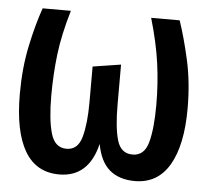

<svg xmlns="http://www.w3.org/2000/svg" viewBox="-45 -589 704 650"><g transform="rotate(5 307.5 -264.5)"><path d="M540 -541.5Q559.5 -484.1 576.2 -409.2Q592.8 -334.4 592.8 -246.2Q592.8 -122.1 553.1 -54.1Q513.3 13.8 435.9 13.8Q382.6 13.8 350 -13.8Q317.4 -41.5 306.7 -101Q279 13.8 179 13.8Q100.5 13.8 61.5 -52.6Q22.6 -119 22.6 -246.2Q22.6 -334.4 38.5 -409.7Q54.4 -485.1 74.4 -541.5H170.3Q145.6 -458.5 137.4 -390.3Q129.2 -322.1 129.2 -249.2Q129.2 -168.2 142.8 -121.5Q156.4 -74.9 195.9 -74.9Q234.9 -74.9 247.4 -120.3Q260 -165.6 260 -237.9V-360L355.4 -374.9V-239.5Q355.4 -160 368.2 -117.4Q381 -74.9 420.5 -74.9Q460.5 -74.9 473.3 -121.5Q486.2 -168.2 486.2 -249.2Q486.2 -322.1 476.7 -390.5Q467.2 -459 443.1 -541.5Z"/></g></svg>

Font: Fira Code Medium
Style: Regular
Weight: 500
Designer: Carrois Corporate, Edenspiekermann AG, Nikita Prokopov
Foundry: Carrois Corporate, Edenspiekermann AG, Nikita Prokopov
Version: Version 6.002